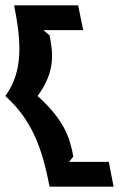

<svg xmlns="http://www.w3.org/2000/svg" viewBox="-56 -630 453 720"><path d="M-36 -270C69 -176 104 -63 130 70H370L352 -23H203L219 -43C207 -106 190 -176 85 -270C154 -364 142 -434 130 -497L107 -517H256L237 -610H-3C23 -477 33 -364 -36 -270Z"/></svg>

Font: Charger EcoBlack
Style: OpObl
Weight: 1000
Designer: Jasper
Foundry: Cannot Into Space Fonts
Version: Version 1.1